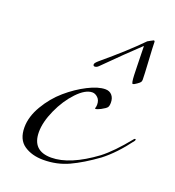

<svg xmlns="http://www.w3.org/2000/svg" viewBox="-144 -901 942 1036"><g transform="rotate(20 326.5 -383.0)"><path d="M562 -788Q568 -788 568 -780Q568 -758 573 -675Q578 -592 578 -568Q578 -559 574 -553.5Q570 -548 557 -539Q542 -528 535 -528Q528 -528 526 -576Q525 -598 524.5 -628.5Q524 -659 523 -693.5Q522 -728 522 -740H520Q444 -669 331 -556Q321 -546 310 -546Q301 -546 301 -556Q301 -564 321 -581Q450 -689 530 -771Q532 -773 548 -781Q550 -782 553 -783.5Q556 -785 558.5 -786.5Q561 -788 562 -788ZM513 -98Q433 -40 366 -9Q299 22 221 22Q155 22 110.5 -8.5Q66 -39 66 -109Q66 -170 104 -234.5Q142 -299 196 -345.5Q250 -392 308 -421.5Q366 -451 407 -451Q431 -451 445 -435Q459 -419 459 -393Q459 -374 453 -365.5Q447 -357 421 -343Q401 -333 393 -333Q389 -333 389 -335Q389 -336 390 -338.5Q391 -341 392 -346Q393 -351 393 -357Q393 -383 378 -397Q363 -411 347 -411Q307 -411 259.5 -361Q212 -311 180 -240Q148 -169 148 -112Q148 -4 257 -4Q364 -4 505 -108Q567 -156 641 -248Q645 -254 649 -254Q653 -254 653 -250Q653 -248 651 -244Q583 -152 513 -98Z"/></g></svg>

Font: Miama Nueva
Style: Medium
Weight: 400
Italic angle: -28°
Version: Version 1.0